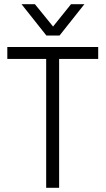

<svg xmlns="http://www.w3.org/2000/svg" viewBox="-20 -899 505 919"><path d="M450 -617H263V0H201V-617H15V-674H450ZM265 -729H202L83 -879H147L234 -772L320 -879H384Z"/></svg>

Font: Hind Madurai Light
Style: Regular
Weight: 300
Designer: Jyotish Sonowal
Foundry: Indian Type Foundry
Version: Version 1.001;PS 1.0;hotconv 1.0.86;makeotf.lib2.5.63406; tt